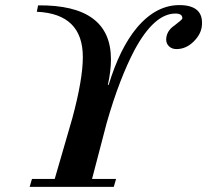

<svg xmlns="http://www.w3.org/2000/svg" viewBox="-20 -731 810 751"><path d="M770 -636Q769 -600 738 -569Q708 -539 670 -539Q653 -539 641.5 -549.5Q630 -560 630 -577Q631 -610 662 -631Q691 -653 693 -658Q695 -678 666 -678Q583 -678 506 -535Q478 -482 450.5 -411Q423 -340 397 -249Q383 -194 368.5 -140Q354 -86 340 -31H434L425 0H96L105 -31H194Q211 -91 228.5 -150Q246 -209 263 -269Q304 -421 304 -508Q304 -677 124 -685L129 -710Q414 -713 414 -499Q414 -454 402 -399H405Q449 -543 515 -622Q592 -714 688 -711Q774 -708 770 -636Z"/></svg>

Font: GFS Didot
Style: Bold Italic
Weight: 700
Italic angle: -12°
Designer: Designed by Takis Katsoulidis and George D. Matthiopoulos.
Foundry: Designed by Takis Katsoulidis and George D. Matthiopoulos.
Version: Version 1.0